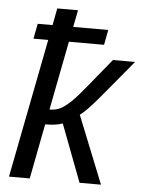

<svg xmlns="http://www.w3.org/2000/svg" viewBox="-52 -767 609 810"><g transform="rotate(5 252.0 -362.5)"><path d="M81.1 -652.8H144L157.7 -724.6H245.6L231.4 -652.8H379.9L367.7 -588.9H218.8L162.1 -296.9Q189 -296.9 208.7 -307.1Q228.5 -317.4 252.9 -340.8Q277.3 -364.3 315.4 -411.6L410.6 -528.3H504.4L372.6 -369.6Q317.4 -303.7 291.5 -286.1L406.2 0H315.4L223.1 -243.2Q195.3 -232.9 149.4 -232.9L104.5 0H16.6L131.3 -588.9H68.8Z"/></g></svg>

Font: Liberation Sans
Style: Italic
Weight: 400
Italic angle: -12°
Designer: Steve Matteson
Foundry: Ascender Corporation
Version: Version 2.1.5